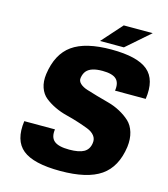

<svg xmlns="http://www.w3.org/2000/svg" viewBox="-128 -969 950 1088"><g transform="rotate(15 347.0 -425.0)"><path d="M303 -520Q300 -501 315.5 -486.5Q331 -472 358 -463.5Q385 -455 419.5 -445Q454 -435 490 -425.5Q526 -416 559.5 -398Q593 -380 618 -357Q643 -334 654.5 -296Q666 -258 660 -210Q643 -89 564 -34.5Q485 20 327.5 20Q170 20 106 -32Q42 -84 58 -200H238Q231 -153 256.5 -131.5Q282 -110 345 -110Q403 -110 431.5 -126.5Q460 -143 465 -180Q469 -205 454.5 -223.5Q440 -242 413 -252.5Q386 -263 352 -274Q318 -285 281.5 -294Q245 -303 211.5 -319Q178 -335 152.5 -355.5Q127 -376 115 -410.5Q103 -445 109 -490Q126 -611 202.5 -665.5Q279 -720 431 -720Q583 -720 645 -668Q707 -616 690 -500H510Q517 -547 494 -568.5Q471 -590 413 -590Q378 -590 355 -582.5Q332 -575 319.5 -560Q307 -545 303 -520ZM355 -750 462 -870H632L495 -750Z"/></g></svg>

Font: Fivo Sans Modern Heavy
Style: Regular
Weight: 900
Designer: Alexander Slobzheninov
Foundry: Alexander Slobzheninov
Version: 1.0